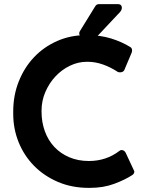

<svg xmlns="http://www.w3.org/2000/svg" viewBox="-20 -901 734 929"><path d="M409 8Q328 8 261 -20.5Q194 -49 145.5 -98Q97 -147 70.5 -212Q44 -277 44 -350V-362Q44 -440 71 -507.5Q98 -575 145 -624.5Q192 -674 256.5 -702.5Q321 -731 396 -731H402Q465 -731 517 -715Q569 -699 611 -673Q619 -668 619 -657Q619 -652 617 -646L581 -561Q575 -551 561 -551Q554 -551 550 -553Q515 -576 478 -589Q441 -602 405 -602H400Q358 -602 318.5 -583Q279 -564 248.5 -531.5Q218 -499 199.5 -456Q181 -413 181 -366V-361Q181 -310 197 -266Q213 -222 243 -190Q273 -158 315.5 -140Q358 -122 410 -122Q494 -122 558 -171Q562 -175 568 -175Q581 -175 588 -162L630 -72Q630 -60 620 -54Q585 -31 532.5 -11.5Q480 8 415 8ZM451 -726Q449 -724 443.5 -722Q438 -720 436 -720H382Q372 -720 366 -730Q360 -740 367 -751L441 -871V-870Q443 -876 448.5 -878.5Q454 -881 458 -881H551Q566 -881 569 -868.5Q572 -856 561 -843Z"/></svg>

Font: Stadtwerke
Style: Bold
Weight: 700
Designer: Santiago Orozco
Foundry: Typemade
Version: Version 1.003